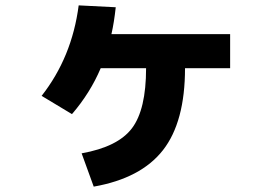

<svg xmlns="http://www.w3.org/2000/svg" viewBox="-20 -650 1040 715"><path d="M837 -523V-396H669Q669 -196 587 -91Q505 14 329 45L284 -79Q419 -103 471.5 -172.5Q524 -242 524 -396H355Q316 -304 248 -225L135 -293Q248 -437 273 -630L411 -623Q405 -567 395 -523Z"/></svg>

Font: M PLUS 1p ExtraBold
Style: Regular
Weight: 800
Version: Version 1.062